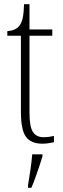

<svg xmlns="http://www.w3.org/2000/svg" viewBox="-20 -677 300 918"><path d="M183 10Q128 10 104 -23Q80 -56 80 -142V-506H15V-528Q54 -531 72 -553Q84 -568 89 -593Q94 -618 95 -657H121V-536H230V-506H121V-139Q121 -71 137.5 -46Q154 -21 188 -21Q202 -21 213 -22.5Q224 -24 238 -27V3Q225 6 210.5 8Q196 10 183 10ZM114 208Q120 172 125.5 135Q131 98 134 61H183V71Q177 92 167.5 119.5Q158 147 148.5 174Q139 201 130 221H114Z"/></svg>

Font: Noto Serif Myanmar Condensed ExtraLight
Style: Regular
Weight: 200
Width: 3
Designer: Ben Mitchell and the Monotype Design Team
Foundry: Monotype Imaging Inc.
Version: Version 2.106; ttfautohint (v1.8.4.7-5d5b)